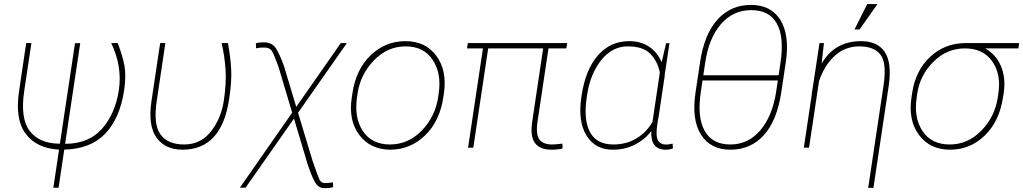

<svg xmlns="http://www.w3.org/2000/svg" viewBox="-20 -746 5169 970"><path d="M385.3 -527.8 309.1 -20.5 312 -19.5Q430.2 -20.5 496.6 -96.9Q563 -173.3 580.6 -292Q598.1 -410.6 542 -528.3H574.7Q598.6 -466.8 608.4 -415.8Q618.2 -364.7 606.9 -288.1Q585.4 -147.9 511.5 -70.6Q437.5 6.8 304.7 9.8L275.9 202.6H249.5L278.3 9.8Q167 4.4 110.6 -69.1Q54.2 -142.6 76.7 -288.1L112.3 -528.3H138.7L102.5 -287.1Q81.5 -148.4 129.9 -84.7Q178.2 -21 279.8 -20L282.7 -20.5L358.9 -527.8Z M1099.6 -528.3H1131.8Q1144.5 -456.5 1147.9 -396.5Q1151.4 -336.4 1137.7 -245.6Q1099.6 10.3 901.9 10.3Q814.5 10.3 770.5 -51Q726.6 -112.3 745.6 -237.8L789.1 -528.3H815.4L772 -236.8Q753.9 -119.1 790.3 -67.6Q826.7 -16.1 910.2 -16.1Q993.7 -16.1 1045.2 -81.3Q1096.7 -146.5 1110.4 -235.4Q1124 -324.2 1119.6 -392.8Q1115.2 -461.4 1099.6 -528.3Z M1311 -532.2Q1355 -532.2 1374 -502Q1393.1 -471.7 1414.1 -414.1L1476.6 -206.1L1701.7 -528.3H1732.4L1485.8 -176.3L1559.1 66.4Q1585.9 144 1594 161.4Q1602.1 178.7 1621.6 178.7Q1641.1 178.7 1662.1 175.3L1663.1 199.7Q1647 204.6 1618.7 204.6Q1590.3 204.6 1573.5 178Q1556.6 151.4 1532.7 79.1L1465.3 -147L1220.7 202.1H1191.9L1456.1 -176.8L1386.7 -409.2Q1365.2 -469.2 1354 -487.5Q1342.8 -505.9 1315.4 -505.9Q1288.1 -505.9 1273.4 -502L1272.9 -527.3Q1286.6 -532.2 1311 -532.2Z M2110.4 -85.9Q2178.2 -155.8 2193.4 -253.9L2196.3 -274.4Q2211.4 -375 2166 -443.4Q2121.1 -511.7 2029.3 -511.7Q1937.5 -511.7 1869.1 -440.9Q1800.8 -370.1 1786.6 -274.4L1783.7 -253.9Q1768.6 -150.9 1813.5 -83.5Q1858.4 -16.1 1950.2 -16.1Q2042 -16.1 2110.4 -85.9ZM2222.7 -274.4 2219.7 -253.9Q2201.2 -132.8 2127 -61.5Q2052.7 9.8 1952.1 10.3Q1850.6 9.8 1794.9 -64.5Q1739.3 -138.7 1757.3 -253.9L1760.3 -274.4Q1778.3 -395.5 1852.5 -466.8Q1926.8 -538.1 2028.3 -538.1Q2129.9 -538.1 2184.6 -463.9Q2239.3 -389.6 2222.7 -274.4Z M2768.6 -16.1Q2789.6 -16.1 2821.3 -20.5L2822.3 3.9Q2798.8 10.3 2766.1 10.3Q2707 10.3 2682.1 -24.2Q2657.2 -58.6 2669.4 -136.2L2724.1 -501.5H2446.3L2371.1 0H2344.7L2419.9 -501.5H2339.4L2343.3 -528.3H2845.2L2841.3 -501.5H2751L2696.3 -136.2Q2685.5 -67.9 2704.8 -42Q2724.1 -16.1 2768.6 -16.1Z M3079.1 -16.1Q3145 -16.1 3196.3 -47.4Q3247.6 -78.6 3276.4 -130.4L3313.5 -379.4Q3302.7 -435.5 3266.1 -473.6Q3229.5 -511.7 3151.4 -511.7Q3073.2 -511.7 3017.6 -442.4Q2961.9 -373 2945.8 -264.6L2944.3 -254.4Q2927.2 -141.1 2960.7 -78.6Q2994.1 -16.1 3079.1 -16.1ZM3345.7 -15.6Q3358.4 -15.6 3377.9 -20.5L3379.9 3.4Q3364.3 10.3 3343.3 10.3Q3265.6 10.3 3270.5 -83.5Q3237.3 -40.5 3187.5 -15.1Q3137.7 10.3 3075.7 10.3Q2986.3 10.3 2942.6 -61.8Q2898.9 -133.8 2917 -254.4L2918.5 -264.6Q2938 -395 3001 -466.6Q3064 -538.1 3158.7 -538.1Q3218.8 -538.1 3260.5 -509.3Q3302.2 -480.5 3322.8 -431.2L3345.2 -527.8H3362.3L3337.9 -366.7L3338.4 -363.8L3306.2 -148.4L3304.7 -144L3300.3 -114.7Q3292 -58.1 3304.2 -36.9Q3316.4 -15.6 3345.7 -15.6Z M3900.9 -281.2 3909.7 -339.4H3529.3L3520.5 -281.2Q3501.5 -153.8 3540 -85Q3578.6 -16.1 3669.4 -16.1Q3760.3 -16.1 3821.3 -87.9Q3882.3 -159.7 3900.9 -281.2ZM3543 -430.7 3533.2 -365.7H3913.6L3923.3 -430.7Q3942.4 -559.6 3904.5 -627.2Q3866.7 -694.8 3774.9 -694.8Q3683.1 -694.8 3622.1 -624Q3561 -553.2 3543 -430.7ZM3494.1 -280.3 3516.6 -430.7Q3538.1 -574.2 3605.2 -647.7Q3672.4 -721.2 3773.9 -721.2Q3875.5 -721.2 3922.9 -644.5Q3970.2 -567.9 3949.7 -430.7L3927.2 -280.3Q3905.3 -135.7 3838.6 -62.7Q3772 10.3 3670.4 10.3Q3568.8 10.3 3521 -66.4Q3473.1 -143.1 3494.1 -280.3Z M4330.6 -538.1Q4413.6 -538.1 4450.2 -482.9Q4486.8 -427.7 4469.7 -311L4392.6 203.1H4366.2L4443.4 -312Q4460.9 -426.8 4428.7 -469.2Q4396.5 -511.7 4321.8 -511.7Q4247.1 -511.7 4194.8 -461.9Q4142.6 -412.1 4117.7 -335.4L4067.4 0H4041L4081.5 -270.5H4080.6Q4083 -287.6 4085.9 -302.2L4120.1 -528.3H4142.6L4130.9 -424.8Q4196.8 -538.1 4330.6 -538.1ZM4361.3 -725.6H4413.1L4322.8 -597.2H4296.9Z M5021 -253.9 5023.9 -274.4Q5038.6 -371.1 4992.7 -436.3Q4946.8 -501.5 4855 -501.5Q4763.2 -501.5 4695.6 -433.8Q4627.9 -366.2 4614.3 -274.4L4611.3 -253.9Q4595.7 -150.9 4640.9 -83.5Q4686 -16.1 4777.8 -16.1Q4869.6 -16.1 4937.7 -85.9Q5005.9 -155.8 5021 -253.9ZM4585 -253.9 4587.9 -274.4Q4605 -389.6 4679 -458.7Q4752.9 -527.8 4856.4 -528.3H5128.9L5125 -501.5H4957Q5012.2 -470.7 5037.1 -411.6Q5062 -352.5 5050.8 -275.4L5047.4 -254.4Q5028.8 -132.8 4955.1 -61.3Q4881.3 10.3 4779.8 10.3Q4678.2 10.3 4622.8 -64.2Q4567.4 -138.7 4585 -253.9Z"/></svg>

Font: Roboto-ThinItalic
Style: Italic
Weight: 250
Italic angle: -12°
Designer: Google
Version: Version 1.100141; 2013; ttfautohint (v0.94.14-c901) -l 8 -r 